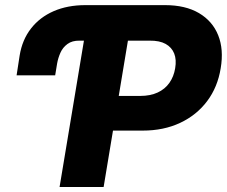

<svg xmlns="http://www.w3.org/2000/svg" viewBox="-20 -748 907 768"><path d="M200.7 -446.8H46.4L58.6 -525.9Q68.8 -588.9 104 -634Q139.2 -679.2 194.8 -703.4Q250.5 -727.5 321.3 -727.5H438.5L415.5 -585.4H298.3Q268.6 -585.9 249.8 -572Q231 -558.1 221.7 -537.1Q212.4 -516.1 208.5 -494.1ZM218.3 0 339.4 -727.5H640.1Q721.7 -727.5 775.9 -695.6Q830.1 -663.6 852.8 -606.9Q875.5 -550.3 862.8 -475.1Q850.6 -399.4 808.6 -343.5Q766.6 -287.6 700.7 -256.6Q634.8 -225.6 550.8 -225.6H365.2L388.2 -364.3H541Q581.1 -364.3 610.6 -377.9Q640.1 -391.6 657.7 -416.7Q675.3 -441.9 680.7 -475.1Q686.5 -509.3 676.8 -533.9Q667 -558.6 642.6 -572.3Q618.2 -585.9 578.1 -585.4H491.7L394.5 0Z"/></svg>

Font: Inter Tight ExtraBold
Style: Italic
Weight: 800
Italic angle: -9.39999°
Designer: Rasmus Andersson
Foundry: rsms
Version: Version 3.004